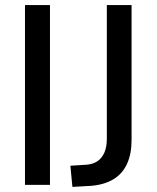

<svg xmlns="http://www.w3.org/2000/svg" viewBox="-20 -725 615 753"><path d="M78 0V-705H176V0ZM264 8 256 -75 319 -79Q345 -81 362.5 -93Q380 -105 389.5 -127Q399 -149 399 -181V-705H496V-176Q496 -121 478 -82Q460 -43 424 -21.5Q388 0 335 4Z"/></svg>

Font: Nunito Sans 10pt Condensed SemiBold
Style: Regular
Weight: 600
Width: 3
Designer: Vernon Adams
Foundry: Vernon Adams
Version: Version 3.101;gftools[0.9.27]